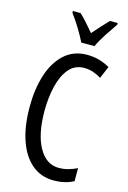

<svg xmlns="http://www.w3.org/2000/svg" viewBox="-140 -1009 726 1085"><g transform="rotate(15 223.0 -466.5)"><path d="M292 -649Q237 -649 203 -608.5Q169 -568 153 -501.5Q137 -435 137 -357Q137 -221 180.5 -143.5Q224 -66 297 -66Q327 -66 353.5 -73.5Q380 -81 404 -93V-17Q356 10 287 10Q214 10 161 -34Q108 -78 79 -160.5Q50 -243 50 -358Q50 -460 76 -543Q102 -626 155.5 -675.5Q209 -725 289 -725Q361 -725 422 -689L392 -618Q370 -632 345 -640.5Q320 -649 292 -649ZM238 -783Q222 -816 197 -857Q172 -898 146 -933V-943H191Q210 -926 232.5 -900.5Q255 -875 277 -849Q303 -879 320.5 -898Q338 -917 363 -943H408V-933Q386 -902 358.5 -860Q331 -818 315 -783Z"/></g></svg>

Font: Noto Sans Lao ExtraCondensed
Style: Regular
Weight: 400
Width: 2
Designer: Monotype Design Team
Foundry: Monotype Imaging Inc.
Version: Version 2.004; ttfautohint (v1.8.4.7-5d5b)